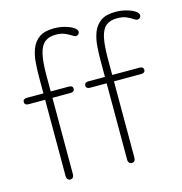

<svg xmlns="http://www.w3.org/2000/svg" viewBox="-97 -718 773 814"><g transform="rotate(-15 289.5 -310.5)"><path d="M97 -374H24Q16 -374 11.5 -370.5Q7 -367 7 -360Q7 -353 11.5 -349.5Q16 -346 24 -346H97V-12Q97 -2 101.5 3Q106 8 113 8Q121 8 125 3Q129 -2 129 -12V-346H209Q217 -346 221.5 -349.5Q226 -353 226 -360Q226 -367 221.5 -370.5Q217 -374 209 -374H129V-446Q129 -504 137 -538Q145 -572 163 -586.5Q181 -601 211 -601Q235 -601 251 -594Q267 -587 277.5 -580Q288 -573 294 -573Q300 -573 304.5 -577.5Q309 -582 309 -588Q309 -598 294.5 -607.5Q280 -617 257.5 -623Q235 -629 211 -629Q169 -629 146 -612.5Q123 -596 112.5 -569Q102 -542 99.5 -509.5Q97 -477 97 -445ZM367 -374H294Q286 -374 281.5 -370.5Q277 -367 277 -360Q277 -353 281.5 -349.5Q286 -346 294 -346H367V-12Q367 -2 371.5 3Q376 8 383 8Q391 8 395 3Q399 -2 399 -12V-346H519Q527 -346 531.5 -349.5Q536 -353 536 -360Q536 -367 531.5 -370.5Q527 -374 519 -374H399V-446Q399 -504 406.5 -538Q414 -572 432 -586.5Q450 -601 481 -601Q505 -601 521 -594Q537 -587 547 -580Q557 -573 563 -573Q570 -573 574.5 -577.5Q579 -582 579 -588Q579 -598 564.5 -607.5Q550 -617 527 -623Q504 -629 480 -629Q439 -629 416 -612.5Q393 -596 382.5 -569Q372 -542 369.5 -509.5Q367 -477 367 -445Z"/></g></svg>

Font: Beiruti ExtraLight
Style: Regular
Weight: 250
Designer: Arlette Boutros
Foundry: Boutros
Version: Version 1.41